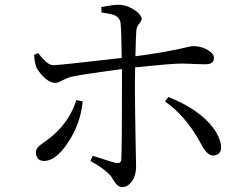

<svg xmlns="http://www.w3.org/2000/svg" viewBox="-20 -760 1040 797"><path d="M296.9 -344.7 323.2 -338.9Q314.5 -244.1 258.8 -163.1Q210.9 -92.8 164.1 -91.8Q134.8 -91.8 129.9 -119.1Q128.9 -124 128.9 -127Q128.9 -145.5 151.4 -161.1Q178.7 -180.7 179.7 -181.6Q259.8 -242.2 292 -330.1Q293.9 -336.9 296.9 -344.7ZM401.4 -708 400.4 -730.5Q447.3 -740.2 474.6 -740.2Q516.6 -738.3 551.8 -708Q567.4 -693.4 568.4 -681.6Q568.4 -674.8 556.6 -660.2Q546.9 -647.5 545.9 -633.8Q543.9 -606.4 542 -526.4Q669.9 -543 766.6 -566.4Q775.4 -568.4 781.2 -568.4Q824.2 -568.4 854.5 -543.9Q867.2 -533.2 868.2 -522.5Q868.2 -497.1 844.7 -494.1Q838.9 -493.2 833 -493.2Q819.3 -493.2 792 -494.1Q754.9 -496.1 731.4 -496.1Q694.3 -496.1 541 -480.5Q540 -446.3 540 -388.7Q540 -341.8 543 -164.1Q544.9 -81.1 544.9 -70.3Q544.9 -18.6 514.6 6.8Q502 16.6 488.3 16.6Q469.7 16.6 458 -2Q444.3 -23.4 439.5 -30.3Q411.1 -61.5 355.5 -91.8L365.2 -113.3Q452.1 -85 461.9 -83Q481.4 -81.1 483.4 -95.7Q486.3 -142.6 486.3 -389.6V-473.6Q321.3 -451.2 281.2 -442.4Q263.7 -439.5 230.5 -421.9Q218.8 -416 209 -416Q181.6 -416 150.4 -452.1Q139.6 -464.8 132.8 -476.6Q125 -492.2 121.1 -532.2L138.7 -540Q175.8 -489.3 201.2 -489.3Q233.4 -490.2 485.4 -519.5Q483.4 -640.6 480.5 -664.1Q477.5 -691.4 445.3 -700.2Q430.7 -704.1 401.4 -708ZM665 -338.9 678.7 -357.4Q807.6 -306.6 866.2 -227.5Q889.6 -195.3 896.5 -163.1Q903.3 -124 876 -116.2Q870.1 -114.3 865.2 -114.3Q841.8 -114.3 820.3 -152.3Q818.4 -156.2 813.5 -164.1Q808.6 -173.8 805.7 -178.7Q747.1 -281.2 665 -338.9Z"/></svg>

Font: GenYoMin JP Regular
Style: Regular
Weight: 400
Version: Version 1.001;PS 1;hotconv 16.6.51;makeotf.lib2.5.65220 DEVE